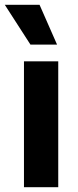

<svg xmlns="http://www.w3.org/2000/svg" viewBox="-34 -781 327 801"><path d="M66 0V-525H209V0ZM93 -595 -14 -761H131L204 -595Z"/></svg>

Font: Bricolage Grotesque 48pt Condensed ExtraBold
Style: Bold
Weight: 700
Version: Version 1.000;gftools[0.9.30]